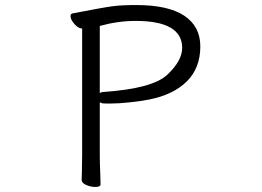

<svg xmlns="http://www.w3.org/2000/svg" viewBox="-20 -731 1040 762"><path d="M260 -667Q260 -677 269 -678Q393 -702 428.5 -706.5Q464 -711 520 -711Q648 -711 711.5 -668.5Q775 -626 775 -547Q775 -461 721.5 -408Q668 -355 572 -336Q542 -330 496.5 -325Q451 -320 415 -320Q394 -320 386 -321Q380 -323 376 -325V-115Q376 -83 378 -39L379 1Q379 11 358 11Q340 11 322 3Q304 -5 304 -17Q304 -34 305 -47L306 -116V-618H305Q291 -618 275.5 -635.5Q260 -653 260 -667ZM389 -366Q585 -379 644 -434.5Q703 -490 703 -541Q703 -648 518 -648Q448 -648 376 -628V-362Q384 -366 389 -366Z"/></svg>

Font: Iansui 0.93
Style: Regular
Weight: 400
Designer: But Ko / Fontworks Inc.
Foundry: zi-hi.com / Fontworks Inc.
Version: Version 0.931